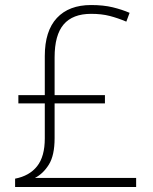

<svg xmlns="http://www.w3.org/2000/svg" viewBox="-20 -743 610 763"><path d="M342 -723Q391 -723 428 -714Q465 -705 495 -692L482 -657Q449 -671 416.5 -679.5Q384 -688 342 -688Q269 -688 233 -646Q197 -604 197 -515V-365H397V-332H197V-194Q197 -126 174.5 -89.5Q152 -53 119 -36H521V0H40V-33Q97 -44 127.5 -82.5Q158 -121 158 -193V-332H53V-365H158V-520Q158 -620 206 -671.5Q254 -723 342 -723Z"/></svg>

Font: Noto Sans Gujarati ExtraLight
Style: Regular
Weight: 200
Designer: Jelle Bosma - Monotype Design Team, Universal Thirst
Foundry: Monotype Imaging Inc.
Version: Version 2.106; ttfautohint (v1.8.4.7-5d5b)